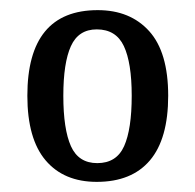

<svg xmlns="http://www.w3.org/2000/svg" viewBox="-20 -739 385 379"><path d="M171 -380Q106 -380 70 -422.5Q34 -465 34 -550Q34 -719 173 -719Q237 -719 274.5 -677.5Q312 -636 312 -550Q312 -465 276 -422.5Q240 -380 171 -380ZM172 -417Q210 -417 225 -450.5Q240 -484 240 -550Q240 -615 224.5 -648Q209 -681 171 -681Q135 -681 120 -648Q105 -615 105 -550Q105 -484 120 -450.5Q135 -417 172 -417Z"/></svg>

Font: Noto Serif Armenian Condensed
Style: Regular
Weight: 400
Width: 3
Designer: Monotype Design Team
Foundry: Monotype Imaging Inc.
Version: Version 2.008; ttfautohint (v1.8.4.7-5d5b)